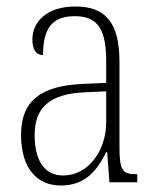

<svg xmlns="http://www.w3.org/2000/svg" viewBox="-20 -563 486 593"><path d="M168 10C245 10 281 -39 308 -93H311L318 0H404V-25H401C359 -25 349 -36 349 -107V-372C349 -493 306 -543 213 -543C125 -543 80 -496 80 -441C80 -410 91 -393 113 -393C113 -473 139 -513 211 -513C287 -513 308 -466 308 -371V-307L239 -304C107 -299 45 -252 45 -147C45 -41 96 10 168 10ZM175 -21C113 -21 87 -74 87 -145C87 -226 127 -273 243 -278L308 -281V-186C308 -98 253 -21 175 -21Z"/></svg>

Font: Noto Serif Armenian Condensed ExtraLight
Style: Regular
Weight: 200
Width: 3
Designer: Monotype Design Team
Foundry: Monotype Imaging Inc.
Version: Version 2.008